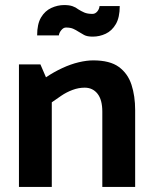

<svg xmlns="http://www.w3.org/2000/svg" viewBox="-20 -740 607 760"><path d="M185 0V-335Q202 -347 222.5 -361Q243 -375 267 -384Q291 -393 315 -393Q347 -393 366 -369Q385 -345 385 -298V0H515V-304Q515 -360 500.5 -404.5Q486 -449 450.5 -475Q415 -501 349 -501Q323 -501 291.5 -493.5Q260 -486 226.5 -470.5Q193 -455 162 -434L140 -485H55V0ZM374 -716Q373 -704 365 -694.5Q357 -685 346 -685Q326 -685 313.5 -690.5Q301 -696 290 -703Q280 -711 267 -715.5Q254 -720 234 -720Q208 -720 183 -708.5Q158 -697 142.5 -671Q127 -645 127 -600H213Q214 -610 222.5 -620.5Q231 -631 241 -631Q259 -631 270 -626Q281 -621 290 -615Q301 -608 313 -601.5Q325 -595 347 -595Q374 -595 398.5 -606.5Q423 -618 438.5 -644.5Q454 -671 454 -716Z"/></svg>

Font: Catamaran Thin
Style: Bold
Weight: 700
Version: Version 2.000